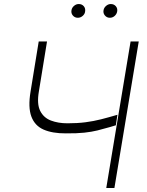

<svg xmlns="http://www.w3.org/2000/svg" viewBox="-20 -933 731 953"><path d="M172.2 -727.3H213.4L172.9 -478.7Q162.3 -416.9 179.5 -382.6Q196.7 -348.4 232.8 -334.7Q268.8 -321 315 -321Q364.7 -321 404.5 -326.2Q444.2 -331.3 481.9 -340.9Q519.5 -350.5 562.9 -363.3L555 -311.1Q547.2 -308.9 539.8 -306.6Q532.3 -304.3 525.2 -302.2Q492.2 -292.6 463.4 -285.5Q434.7 -278.4 398.4 -274.5Q362.2 -270.6 306.8 -271Q240.1 -270.6 196.4 -289.8Q152.7 -308.9 135.7 -354.6Q118.6 -400.2 131.7 -478.7ZM628.2 -727.3H668.7L547.9 0H507.5ZM366.1 -844.8Q351.2 -844.8 341.6 -856Q332 -867.2 334.9 -882.5Q337 -895.2 347.7 -904.1Q358.3 -913 370.7 -913Q386.7 -913 396 -902Q405.2 -891 402.3 -875Q400.9 -863.3 390.3 -854Q379.6 -844.8 366.1 -844.8ZM525.2 -844.8Q510.3 -844.8 500.7 -856.2Q491.1 -867.5 494 -882.5Q496.1 -894.9 506.7 -903.9Q517.4 -913 529.8 -913Q545.8 -913 555.2 -901.8Q564.6 -890.6 561.4 -875Q558.9 -862.6 548.8 -853.7Q538.7 -844.8 525.2 -844.8Z"/></svg>

Font: Inter UI Extra Light
Style: Italic
Weight: 200
Italic angle: -9.39999°
Designer: Rasmus Andersson
Foundry: rsms
Version: 3.2;8d6f07862